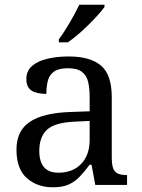

<svg xmlns="http://www.w3.org/2000/svg" viewBox="-20 -786 603 816"><path d="M205 10Q138 10 94 -29Q50 -68 50 -150Q50 -230 106.5 -268Q163 -306 278 -310L361 -313V-373Q361 -409 355 -436.5Q349 -464 329 -480Q309 -496 268 -496Q230 -496 210 -482Q190 -468 183.5 -443.5Q177 -419 177 -387Q135 -387 113.5 -401.5Q92 -416 92 -450Q92 -485 116.5 -506Q141 -527 182 -536.5Q223 -546 272 -546Q364 -546 409.5 -507Q455 -468 455 -373V-114Q455 -72 469 -57Q483 -42 517 -42H520V0H385L369 -86H361Q340 -58 320 -36.5Q300 -15 273.5 -2.5Q247 10 205 10ZM228 -52Q289 -52 325 -89.5Q361 -127 361 -191V-272L297 -269Q212 -265 179.5 -234.5Q147 -204 147 -145Q147 -52 228 -52ZM230 -619Q252 -648 276.5 -690Q301 -732 317 -766H424V-756Q412 -739 385 -710Q358 -681 326.5 -652.5Q295 -624 268 -606H230Z"/></svg>

Font: Noto Serif Yezidi
Style: Regular
Weight: 400
Designer: Dalton Maag Ltd
Foundry: Dalton Maag Ltd
Version: Version 1.001; ttfautohint (v1.8.4.7-5d5b)